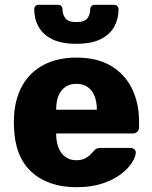

<svg xmlns="http://www.w3.org/2000/svg" viewBox="-20 -770 634 800"><path d="M299 10Q180.7 10 110.9 -54.1Q41.1 -118.2 38.1 -244.4Q37.8 -251.2 37.8 -261.9Q37.8 -272.5 38.1 -278.8Q41.3 -358 73.6 -414.4Q105.9 -470.8 163.4 -500.4Q220.9 -530 298.4 -530Q385.9 -530 443.6 -494.9Q501.4 -459.9 530.4 -399.7Q559.4 -339.5 559.4 -263.3V-238.9Q559.4 -228.3 551.9 -221Q544.5 -213.8 533.9 -213.8H214.1Q214.1 -213.1 214.1 -211Q214.1 -208.9 214.1 -206.9Q214.9 -177.5 224.2 -153.9Q233.5 -130.2 252.2 -116.3Q271 -102.4 297.7 -102.4Q317.6 -102.4 331.1 -108.5Q344.6 -114.6 353.8 -123.2Q363 -131.9 368 -138Q377 -148.5 382.6 -151Q388.3 -153.5 399.9 -153.5H524Q533.6 -153.5 540.1 -147.7Q546.6 -141.9 545.6 -132.2Q544.6 -115.1 528.9 -90.9Q513.1 -66.6 482.6 -43.5Q452 -20.4 405.9 -5.2Q359.7 10 299 10ZM214.1 -312.9H383.4V-315Q383.4 -347.5 373.4 -371.3Q363.5 -395 344.4 -407.9Q325.2 -420.8 298.4 -420.8Q271.5 -420.8 252.6 -407.9Q233.6 -395 223.9 -371.3Q214.1 -347.5 214.1 -315ZM298.2 -587.5Q235.4 -587.5 196.7 -607Q158.1 -626.5 140.4 -659.1Q122.6 -691.7 122.6 -731Q122.6 -739 127.3 -744.5Q132 -750 141.6 -750H221.6Q230.6 -750 235.6 -744.5Q240.6 -739 240.6 -731Q240.6 -710.1 252.2 -694.1Q263.7 -678.1 298.1 -678.1Q333.1 -678.1 344.5 -694.1Q355.9 -710.1 355.9 -731Q355.9 -739 360.9 -744.5Q365.9 -750 374.9 -750H454.9Q463.9 -750 468.9 -744.5Q473.9 -739 473.9 -731Q473.9 -691.7 456.1 -659.1Q438.4 -626.5 399.7 -607Q361.1 -587.5 298.2 -587.5Z"/></svg>

Font: Rubik Light
Style: Regular
Weight: 300
Designer: Hubert and Fischer
Foundry: Hubert and Fischer
Version: Version 2.300;gftools[0.9.30]